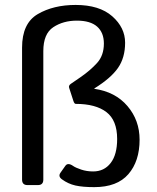

<svg xmlns="http://www.w3.org/2000/svg" viewBox="-20 -749 634 777"><path d="M91.3 0Q69.3 0 69.3 -22V-556.2Q69.3 -654.8 132.8 -691.9Q196.3 -729 286.1 -729Q382.3 -729 434.3 -683.1Q486.3 -637.2 486.3 -576.2Q486.3 -515.6 457.5 -474.1Q428.7 -432.6 361.8 -391.1V-389.6Q446.8 -377.4 495.8 -319.8Q544.9 -262.2 544.9 -183.6Q544.9 -96.7 499.5 -44.2Q454.1 8.3 361.3 8.3Q314.5 8.3 285.2 1.7Q255.9 -4.9 230.5 -23.4Q214.4 -35.2 224.6 -49.8L244.6 -78.1Q254.9 -92.3 276.4 -77.1Q286.1 -70.3 308.6 -62.7Q331.1 -55.2 356.9 -55.2Q401.4 -55.2 427.7 -89.1Q454.1 -123 454.1 -186.5Q454.1 -262.2 410.6 -295.4Q367.2 -328.6 286.6 -328.6Q280.8 -328.6 276.9 -340.8L259.8 -393.6Q256.8 -402.8 266.6 -409.7L305.7 -436.5Q344.7 -463.4 372.6 -493.9Q400.4 -524.4 400.4 -572.8Q400.4 -617.2 373 -641.4Q345.7 -665.5 291 -665.5Q235.8 -665.5 195.6 -638.9Q155.3 -612.3 155.3 -542V-22Q155.3 0 133.3 0Z"/></svg>

Font: Istok
Style: Regular
Weight: 500
Designer: Andrey V. Panov
Foundry: Andrey V. Panov
Version: Version 1.0.3